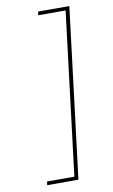

<svg xmlns="http://www.w3.org/2000/svg" viewBox="-98 -797 589 997"><g transform="rotate(-10 196.5 -299.0)"><path d="M342 -747 232 149H67L70 130H214L319 -728H175L177 -747Z"/></g></svg>

Font: Josefin Sans Thin
Style: Italic
Weight: 200
Italic angle: -7°
Designer: Santiago Orozco
Foundry: Typemade
Version: Version 2.000